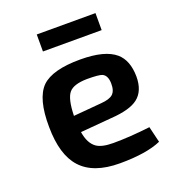

<svg xmlns="http://www.w3.org/2000/svg" viewBox="-128 -780 804 891"><g transform="rotate(-20 274.0 -335.0)"><path d="M154 -598V-682H444V-598ZM517 -20Q444 12 313 12Q182 12 121 -56Q62 -121 61 -258Q59 -399 113 -453Q166 -504 303 -504Q425 -504 477 -459Q521 -421 522 -341Q522 -269 479 -236Q439 -205 345 -199L192 -186Q201 -128 234 -105Q260 -87 316 -87Q398 -87 498 -99ZM326 -280Q367 -283 384 -298Q402 -314 401 -352Q400 -390 377 -401Q361 -408 302 -408Q236 -407 213 -380Q189 -352 187 -268Z"/></g></svg>

Font: Taylor Sans Upright Semi Bold
Style: Regular
Weight: 600
Italic angle: -8°
Designer: Natanael Gama
Version: Version 1.001 September 8, 2015